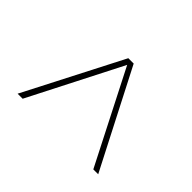

<svg xmlns="http://www.w3.org/2000/svg" viewBox="-115 -716 834 834"><g transform="rotate(-45 302.0 -299.5)"><path d="M68 -547 517 -316V-283L68 -52V-82L493 -299L68 -516Z"/></g></svg>

Font: Elaine Sans ExtraLight
Style: Regular
Weight: 275
Designer: Wei Huang
Foundry: Wei Huang
Version: Version 2.001;December 24, 2019;FontCreator 12.0.0.2547 64-b